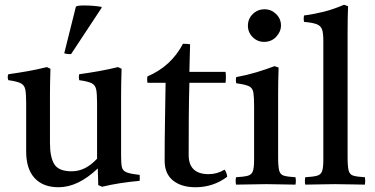

<svg xmlns="http://www.w3.org/2000/svg" viewBox="-20 -775 1575 807"><path d="M226 12Q161 12 125.5 -26.5Q90 -65 90 -138V-340Q90 -379 86.5 -398Q83 -417 67.5 -425Q52 -433 15 -438Q10 -451 15 -463Q58 -469 97.5 -476Q137 -483 177 -493L192 -486Q191 -455 190.5 -427.5Q190 -400 190 -376V-174Q190 -114 208.5 -84.5Q227 -55 281 -55Q311 -55 337.5 -68.5Q364 -82 388 -108V-340Q388 -379 384.5 -398Q381 -417 365.5 -425Q350 -433 313 -438Q310 -451 313 -463Q356 -469 395.5 -476Q435 -483 476 -493L491 -486Q490 -455 489.5 -427.5Q489 -400 489 -376V-117Q489 -87 492.5 -72Q496 -57 512.5 -50.5Q529 -44 567 -40Q568 -28 567 -15Q524 -11 485 -5Q446 1 409 10L393 3L391 -67Q308 12 226 12ZM407 -746V-742L279 -548Q274 -547 265 -548Q256 -549 250 -551L299 -747Q304 -752 333 -752Q373 -752 407 -746Z M802 12Q742 12 707 -16.5Q672 -45 672 -99Q672 -187 673.5 -269Q675 -351 676 -427H600Q597 -442 600 -454Q699 -496 749 -591Q757 -591 765 -590.5Q773 -590 779 -589Q778 -563 777.5 -534Q777 -505 776 -473H928Q931 -451 928 -427H776Q774 -357 773.5 -279.5Q773 -202 773 -124Q773 -43 857 -43Q893 -43 924 -62Q933 -50 935 -32Q876 12 802 12Z M1222 1Q1194 1 1164 0Q1134 -1 1099 -1Q1067 -1 1034.5 0Q1002 1 972 1Q969 -15 972 -30Q1006 -32 1022 -36.5Q1038 -41 1043 -56Q1048 -71 1048 -104V-328Q1048 -367 1045 -386Q1042 -405 1026.5 -412.5Q1011 -420 973 -425Q970 -439 973 -451Q1017 -459 1057 -471Q1097 -483 1134 -497L1151 -491Q1150 -460 1149.5 -433Q1149 -406 1149 -382V-114Q1149 -75 1153.5 -58Q1158 -41 1173.5 -36.5Q1189 -32 1222 -30Q1225 -15 1222 1ZM1022 -667Q1022 -696 1042.5 -716Q1063 -736 1092 -736Q1120 -736 1140.5 -716Q1161 -696 1161 -668Q1161 -642 1141 -620.5Q1121 -599 1090 -599Q1062 -599 1042 -619Q1022 -639 1022 -667Z M1514 1Q1485 1 1455 0Q1425 -1 1388 -1Q1351 -1 1322 0Q1293 1 1263 1Q1260 -15 1263 -30Q1297 -32 1313 -36.5Q1329 -41 1334 -56Q1339 -71 1339 -104V-605Q1339 -636 1333.5 -651.5Q1328 -667 1310.5 -673.5Q1293 -680 1258 -683Q1255 -696 1258 -710Q1298 -715 1340 -725.5Q1382 -736 1426 -755L1443 -749Q1442 -727 1441.5 -699Q1441 -671 1441 -638V-114Q1441 -75 1445.5 -58Q1450 -41 1465.5 -36.5Q1481 -32 1514 -30Q1516 -15 1514 1Z"/></svg>

Font: Tiro Bangla
Style: Regular
Weight: 400
Designer: Bangla: John Hudson & Fiona Ross. Latin: John Hudson.
Foundry: Tiro Typeworks Ltd.
Version: Version 1.60